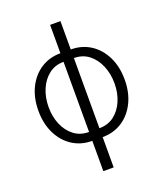

<svg xmlns="http://www.w3.org/2000/svg" viewBox="-165 -837 981 1149"><g transform="rotate(-20 325.0 -262.0)"><path d="M292 11.2Q221.2 11.2 166.7 -24.2Q112.3 -59.6 81.3 -122.6Q50.3 -185.5 50.3 -267.1Q50.3 -350.1 81.3 -413.1Q112.3 -476.1 166.7 -511.5Q221.2 -546.9 292 -546.9H357.9Q428.7 -546.9 483.2 -511.5Q537.6 -476.1 568.6 -413.1Q599.6 -350.1 599.6 -267.1Q599.6 -185.5 568.6 -122.6Q537.6 -59.6 483.2 -24.2Q428.7 11.2 357.9 11.2ZM292 -45.4H357.9Q413.1 -45.4 452.4 -75.4Q491.7 -105.5 513.2 -155.8Q534.7 -206.1 534.7 -267.1Q534.7 -328.6 513.2 -379.6Q491.7 -430.7 452.4 -461.4Q413.1 -492.2 357.9 -492.2H292Q237.3 -492.2 197.8 -461.4Q158.2 -430.7 136.7 -379.6Q115.2 -328.6 115.2 -267.1Q115.2 -206.1 136.7 -155.8Q158.2 -105.5 197.5 -75.4Q236.8 -45.4 292 -45.4ZM292 204.1V-727.5H357.9V204.1Z"/></g></svg>

Font: Inter 18pt Light
Style: Regular
Weight: 300
Designer: Rasmus Andersson
Foundry: rsms
Version: Version 4.001;git-66647c0bb